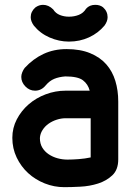

<svg xmlns="http://www.w3.org/2000/svg" viewBox="-20 -764 540 794"><path d="M265 -695Q287 -695 306 -702.5Q325 -710 336 -728Q350 -744 374 -744Q393 -744 406 -734Q425 -717 425 -693Q425 -676 412 -658Q386 -627 348 -609.5Q310 -592 265 -592Q224 -592 185 -609Q146 -626 120 -658Q107 -676 107 -693Q107 -716 126 -733Q141 -744 158 -744Q181 -744 200 -725Q210 -709 227.5 -702Q245 -695 265 -695ZM351 -389Q344 -416 323 -432Q302 -448 250 -448Q224 -446 204.5 -438Q185 -430 169 -411Q151 -389 125 -389Q102 -389 85 -406.5Q68 -424 68 -446Q68 -455 72 -465Q76 -475 82 -483Q117 -521 160 -541Q203 -561 255 -561Q312 -561 353 -544Q394 -527 419.5 -498Q445 -469 457 -429.5Q469 -390 469 -344V-105Q469 -62 444.5 -39Q420 -16 385.5 -5Q351 6 312.5 8Q274 10 246 10Q204 10 165 -5.5Q126 -21 96.5 -48Q67 -75 49 -112.5Q31 -150 31 -194Q31 -235 49.5 -270.5Q68 -306 98.5 -332.5Q129 -359 169 -374Q209 -389 251 -389ZM355 -275H251Q233 -275 214.5 -269Q196 -263 181 -252.5Q166 -242 156 -226.5Q146 -211 145 -193Q145 -170 155 -153.5Q165 -137 181.5 -126Q198 -115 218 -109.5Q238 -104 259 -104Q280 -104 306 -106Q332 -108 355 -113Z"/></svg>

Font: VDS
Style: Bold
Weight: 700
Designer: artmaker
Foundry: artmaker
Version: Version 1.000 2009 initial release